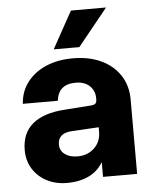

<svg xmlns="http://www.w3.org/2000/svg" viewBox="-52 -762 655 818"><g transform="rotate(-5 275.0 -353.0)"><path d="M432.2 -717.8H282L194.5 -559.5H304.1ZM502.4 -318.5Q502.4 -377.3 473.6 -421.4Q444.7 -465.6 393.1 -490Q341.5 -514.4 272 -514.4Q206.7 -514.4 156.6 -492.6Q106.4 -470.8 76.5 -431.5Q46.7 -392.3 43.2 -339.8H192.9Q201.1 -409.9 274.9 -409.9Q312.8 -409.9 334.6 -389.4Q356.5 -368.9 356.5 -336.9V0H502.4ZM384.6 -186 356.5 -193.2Q356.5 -150.6 328.1 -123.5Q299.8 -96.4 256.1 -96.4Q222.5 -96.4 201.8 -112Q181.1 -127.7 181.1 -153.4Q181.1 -202.4 242.2 -205.8L357.8 -212.3L356.5 -329.8Q356.5 -318.4 350.4 -313.1Q344.3 -307.9 328.9 -307.3L219.6 -299.4Q128.4 -293.6 81.2 -254.2Q34 -214.8 34 -142.5Q34 -97.6 55.6 -62.6Q77.3 -27.5 115.2 -7.6Q153.1 12.4 201.9 12.4Q258.1 12.4 299.1 -8.5Q340 -29.4 362.3 -73.3Q384.6 -117.2 384.6 -186Z"/></g></svg>

Font: Overused Grotesk Light
Style: Regular
Weight: 300
Designer: RandomMaerks
Version: Version 0.005